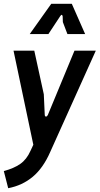

<svg xmlns="http://www.w3.org/2000/svg" viewBox="-22 -770 523 1008"><path d="M21 218 -2 128Q51 114 84.5 90.5Q118 67 138 22L153 -10L49 -504H158L208 -275L213 -166Q214 -158 219.5 -158Q225 -158 229 -166L369 -504H481L242 27Q205 112 150 158Q95 204 21 218ZM134 -591 247 -750H355L425 -591H332L308 -654L307 -684Q306 -691 302.5 -692Q299 -693 294 -685L232 -591Z"/></svg>

Font: Finlandica Medium
Style: Italic
Weight: 500
Italic angle: -8°
Designer: Niklas Ekholm, Juho Hiilivirta, Jaakko Suomalainen
Foundry: Helsinki Type Studio
Version: Version 1.063